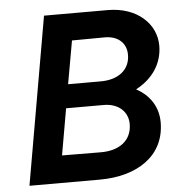

<svg xmlns="http://www.w3.org/2000/svg" viewBox="-51 -749 766 799"><g transform="rotate(-5 332.0 -350.0)"><path d="M40 0H334C490 0 607 -75 607 -216C607 -278 575 -330 517 -361C589 -399 629 -461 629 -534C629 -625 551 -700 428 -700H162ZM346 -113 186 -114 220 -308H377C440 -308 478 -270 478 -220C478 -152 427 -112 346 -113ZM237 -407 269 -587 406 -588C465 -588 496 -553 496 -508C496 -443 445 -407 374 -407Z"/></g></svg>

Font: Fixel Display SemiBold
Style: Italic
Weight: 600
Italic angle: -10°
Designer: AlfaBravo + MacPaw
Foundry: Kyrylo Tkachov, Marchela Mozhyna, Serhii Makarenko, Maria Weinstein, Zakhar Kryvoshyya
Version: Version 1.210;Glyphs 3.2 (3217)